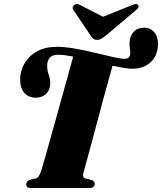

<svg xmlns="http://www.w3.org/2000/svg" viewBox="-20 -948 817 968"><path d="M401 -77.5Q393 -52.5 411.5 -48L441 -40.5Q457.5 -34 457.5 -22Q457.5 0 429 0H135.5Q112 0 112 -18.5Q112 -34 130 -41.5L161.5 -48.5Q175.5 -52 187 -84.5Q191 -96.5 202.2 -135.8Q213.5 -175 229.2 -231.5Q245 -288 262.8 -351.5Q280.5 -415 297.5 -476.5Q314.5 -538 328.2 -587Q342 -636 349 -662.5Q327 -667 307.8 -669.5Q288.5 -672 273.5 -672Q218.5 -672 218 -617.5Q217.5 -591.5 225.5 -572Q233.5 -552.5 233 -524.5Q232.5 -494.5 212.5 -475Q192.5 -455.5 160 -455.5Q123.5 -455.5 102.2 -480.5Q81 -505.5 81.5 -550Q82.5 -593.5 104.8 -630.5Q127 -667.5 168 -689.8Q209 -712 266.5 -712Q307 -712 358 -703Q409 -694 459.5 -681.8Q510 -669.5 549.8 -660.5Q589.5 -651.5 608 -651.5Q633.5 -651.5 636.5 -675Q637.5 -686 635 -701Q632.5 -716 633 -736Q635 -767.5 654.2 -788Q673.5 -808.5 707.5 -808.5Q737.5 -808.5 757.2 -786.2Q777 -764 776.5 -724.5Q775.5 -668.5 740 -635Q704.5 -601.5 647 -601.5Q628.5 -601.5 603 -605.8Q577.5 -610 547.5 -616.5Q539.5 -588.5 526.2 -541Q513 -493.5 497.5 -435.8Q482 -378 466.2 -318.8Q450.5 -259.5 436.5 -208.2Q422.5 -157 413 -121.8Q403.5 -86.5 401 -77.5ZM514 -769Q501 -759 491.5 -753Q482 -747 469.5 -747Q456.5 -747 450.2 -753Q444 -759 436.5 -769L350 -898Q344.5 -906 347 -912.8Q349.5 -919.5 355.5 -923.5Q368.5 -932.5 385 -922L499.5 -863.5L645 -922Q667.5 -932.5 676.5 -923.5Q679.5 -919.5 678 -912.5Q676.5 -905.5 667 -898Z"/></svg>

Font: Fraunces 72pt Black
Style: Italic
Weight: 900
Italic angle: -16°
Version: Version 1.000;[b76b70a41]